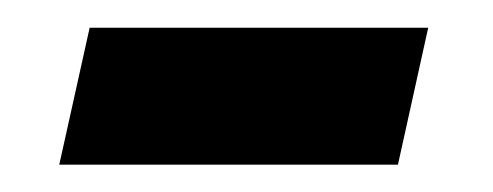

<svg xmlns="http://www.w3.org/2000/svg" viewBox="-20 -337 357 139"><path d="M22.9 -217.8 44.9 -316.9H290L268.1 -217.8Z"/></svg>

Font: f52698313916912   
Style: Italic
Weight: 600
Italic angle: -12°
Foundry: Ascender Corporation
Version: Version 1.10